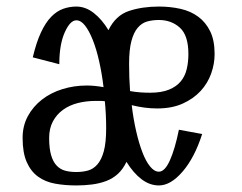

<svg xmlns="http://www.w3.org/2000/svg" viewBox="-20 -551 740 586"><path d="M635 -386Q635 -356 624.5 -326.5Q614 -297 592.5 -273.5Q571 -250 538 -235Q505 -220 460 -220Q422 -220 382 -230Q387 -188 395.5 -151Q404 -114 414.5 -86.5Q425 -59 438 -43Q451 -27 465 -27Q483 -27 498.5 -61.5Q514 -96 526 -155L597 -142Q574 -70 537.5 -27.5Q501 15 465 15Q437 15 412 -4Q387 -23 366 -57Q355 -34 339.5 -20Q324 -6 304 1.5Q284 9 261 12Q238 15 213 15Q178 15 148 9.5Q118 4 96 -12Q74 -28 61.5 -56.5Q49 -85 49 -130Q49 -167 65 -196.5Q81 -226 108 -247Q135 -268 170.5 -279Q206 -290 245 -290Q268 -290 296 -285Q291 -327 282.5 -364.5Q274 -402 263 -429.5Q252 -457 239.5 -473Q227 -489 213 -489Q194 -489 177.5 -452Q161 -415 161 -355L80 -376Q91 -422 105 -452Q119 -482 136 -499.5Q153 -517 172.5 -524Q192 -531 213 -531Q241 -531 266 -511.5Q291 -492 311 -459Q333 -504 373.5 -517.5Q414 -531 465 -531Q500 -531 531 -524Q562 -517 585 -500Q608 -483 621.5 -455.5Q635 -428 635 -386ZM374 -356Q374 -313 377 -273Q394 -270 409 -269Q424 -268 438 -268Q473 -268 496 -277.5Q519 -287 532 -303Q545 -319 550 -340.5Q555 -362 555 -386Q555 -443 529 -466.5Q503 -490 465 -490Q446 -490 429.5 -485.5Q413 -481 400.5 -466.5Q388 -452 381 -425.5Q374 -399 374 -356ZM304 -160Q304 -180 303 -201Q302 -222 300 -242Q293 -243 286 -243Q279 -243 272 -243Q243 -243 217.5 -236.5Q192 -230 172.5 -216Q153 -202 141.5 -180.5Q130 -159 130 -130Q130 -98 136 -77.5Q142 -57 153 -45.5Q164 -34 179 -30Q194 -26 213 -26Q232 -26 248.5 -30.5Q265 -35 277.5 -49.5Q290 -64 297 -90Q304 -116 304 -160Z"/></svg>

Font: Combo
Style: Regular
Weight: 400
Designer: Eduardo Rodriguez Tunni
Foundry: Eduardo Rodriguez Tunni
Version: Version 1.001